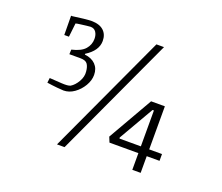

<svg xmlns="http://www.w3.org/2000/svg" viewBox="-106 -766 1076 930"><g transform="rotate(20 432.5 -301.0)"><path d="M266 9 553 -611H592L305 9ZM117 -600H124Q150 -604 178.5 -607Q207 -610 219 -610Q260 -610 281.5 -590.5Q303 -571 303 -537Q303 -487 244 -450V-446Q280 -442 300 -421.5Q320 -401 320 -368Q320 -340 303.5 -312Q287 -284 261 -265.5Q235 -247 206 -247Q198 -247 172 -249.5Q146 -252 120 -256L123 -281Q153 -279 186 -277Q219 -275 231 -281Q251 -293 266 -319Q281 -345 278 -371Q276 -395 266.5 -408.5Q257 -422 230 -422H173L174 -446Q222 -457 242 -480Q262 -503 262 -533Q262 -554 252.5 -568Q243 -582 224 -582Q219 -582 203.5 -580Q188 -578 172 -576Q156 -574 150 -572L142 -501H118ZM502 -86 491 -113 623 -343H694V-121H760V-86H694V0H651V-86ZM540 -126 541 -121H651V-306H644Z"/></g></svg>

Font: Grenze Gotisch ExtraLight
Style: Regular
Weight: 200
Designer: Renata Polastri
Foundry: Omnibus-Type
Version: Version 1.001